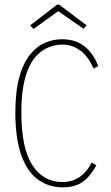

<svg xmlns="http://www.w3.org/2000/svg" viewBox="-20 -797 478 827"><path d="M250 10Q191 10 145 -22.5Q99 -55 73 -125Q47 -195 46 -308Q46 -402 63 -464Q80 -526 109.5 -562Q139 -598 174.5 -613Q210 -628 247 -628Q306 -628 344.5 -597Q383 -566 403 -512L383 -502Q359 -556 323.5 -581Q288 -606 245 -605Q213 -604 182 -590Q151 -576 126 -543.5Q101 -511 86.5 -454.5Q72 -398 72 -313Q72 -158 119.5 -85.5Q167 -13 248 -13Q292 -13 323.5 -35Q355 -57 375 -97L395 -85Q370 -38 336.5 -14Q303 10 250 10ZM124 -672 110 -688 226 -777H235L353 -688L340 -673L231 -749Z"/></svg>

Font: Inconsolata SemiCondensed ExtraLight
Style: Regular
Weight: 200
Width: 4
Monospace: yes
Designer: Raph Levien, Cyreal, Brenton Simpson
Foundry: Raph Levien, Cyreal, Google
Version: Version 3.100; ttfautohint (v1.8.4.7-5d5b)